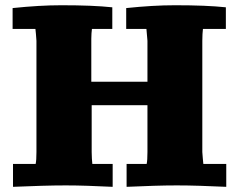

<svg xmlns="http://www.w3.org/2000/svg" viewBox="-20 -703 906 728"><path d="M229.5 0Q186.5 0 136.7 1.5Q86.9 2.9 29.3 5.4V-81.5H115.2Q118.2 -94.7 118.2 -126.5V-548.3Q117.2 -563.5 116.2 -574.7Q115.2 -585.9 114.3 -593.3H27.8V-672.4Q79.1 -677.7 124.5 -680.4Q169.9 -683.1 212.9 -683.1Q272.9 -683.1 320.8 -681.2Q368.7 -679.2 405.8 -675.3V-593.3H328.6Q327.6 -585.4 326.9 -576.2Q326.2 -566.9 326.2 -556.2V-393.1H539.1V-548.3L535.2 -593.3H458.5V-672.4Q509.8 -677.7 555.2 -680.4Q600.6 -683.1 643.6 -683.1Q703.6 -683.1 751.5 -681.2Q799.3 -679.2 836.4 -675.3V-593.3H749.5Q748.5 -585 747.8 -573.7Q747.1 -562.5 747.1 -548.3V-126.5Q748 -113.3 749 -102.1Q750 -90.8 751 -81.5H837.9V5.4Q784.7 2.9 738.3 1.5Q691.9 0 650.4 0Q608.9 0 561.8 1.5Q514.6 2.9 460 5.4V-81.5H536.1Q539.1 -94.7 539.1 -126.5V-304.2H327.6V-126.5Q327.6 -112.8 328.4 -101.8Q329.1 -90.8 330.1 -81.5H407.2V5.4Q356.9 2.9 313 1.5Q269 0 229.5 0Z"/></svg>

Font: Tienne Black
Style: Regular
Weight: 900
Designer: vernon adams
Foundry: vernon adams
Version: Version 001.001